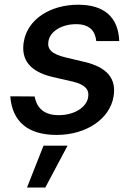

<svg xmlns="http://www.w3.org/2000/svg" viewBox="-20 -573 576 831"><path d="M396.7 -395.2H496.1C492.2 -497.9 431.8 -552.6 318.5 -552.6C196.4 -552.6 99.1 -488.6 83.1 -393.1C69.6 -314.6 109.4 -262.8 208.1 -239.7L296.2 -219.5C347.7 -207 367.2 -185.7 361.5 -152C354.8 -109 302.2 -74.2 233.3 -74.6C175.1 -74.6 139.6 -101.9 130 -155.5L24.5 -156.2C33 -43.7 104.4 11 224.8 11C353.3 11 455.3 -57.9 471.6 -155.5C484.4 -234 442.5 -282 345.9 -305L262.1 -324.9C204.9 -339.1 183.6 -359 189.6 -394.2C196.4 -437.5 247.9 -468.4 308.9 -468.4C371.4 -468.4 392.4 -435.4 396.7 -395.2ZM96.9 238.6H176.1L272.4 57.5H168.3Z"/></svg>

Font: Magic Ui Pro Medium
Style: Italic
Weight: 500
Italic angle: -9.39999°
Designer: Stefan Endress, Andreas Faust
Version: Version 1.000;FEAKit 1.0